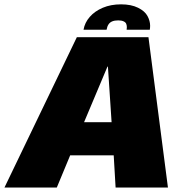

<svg xmlns="http://www.w3.org/2000/svg" viewBox="-71 -842 828 862"><path d="M274 -675H595.5L683 0H448L439.5 -144.5H244L184 0H-51ZM430 -293.5 413.5 -543H411.5L306.5 -293.5ZM472.5 -822.5Q518 -822.5 548.8 -807.2Q579.5 -792 591.2 -770Q603 -748 603 -726.5Q603 -717.5 601.5 -708.5H497.5Q498.5 -715 498.5 -720Q498.5 -727.5 495.8 -734.8Q493 -742 483.8 -746.2Q474.5 -750.5 460 -750.5Q443.5 -750.5 432.8 -746Q422 -741.5 416 -732.2Q410 -723 407.5 -708.5H304Q309.5 -740.5 332 -766.2Q354.5 -792 390.5 -807.2Q426.5 -822.5 472.5 -822.5Z"/></svg>

Font: Rudi
Style: Regular
Weight: 400
Italic angle: -10°
Designer: Tyler Finck
Foundry: Etcetera Type Company
Version: Version 1.111; ttfautohint (v1.8.4)